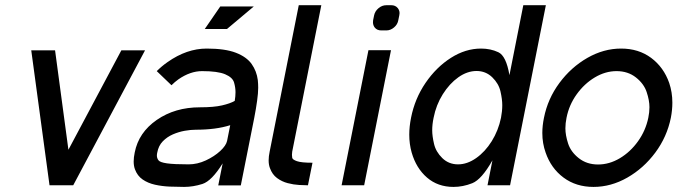

<svg xmlns="http://www.w3.org/2000/svg" viewBox="-20 -718 2625 744"><path d="M450.2 -522.9H542L263.7 0H171.9L101.1 -522.9H193.4L245.1 -137.7Z M710.9 -81.1Q744.6 -81.1 777.6 -96.4Q810.5 -111.8 833.3 -132.8Q856 -153.8 859.9 -171.9L872.1 -232.9Q816.9 -215.3 737.8 -215.3Q719.2 -215.3 695.8 -211.2Q672.4 -207 649.9 -197.3Q627.4 -187.5 610.8 -170.4Q594.2 -153.3 589.4 -127Q587.9 -120.6 587.9 -115.2Q587.9 -105.5 593.8 -97.2Q599.6 -88.9 627 -85Q654.3 -81.1 710.9 -81.1ZM913.1 0.5H825.7L842.8 -85Q800.3 -16.6 764.2 -5.1Q728 6.3 693.4 6.3Q667.5 6.3 637.9 5.1Q608.4 3.9 580.8 -2.2Q553.2 -8.3 532.7 -22.5Q512.2 -36.6 502.9 -62Q498 -75.2 498 -92.3Q498 -107.9 502 -127Q517.1 -204.6 587.6 -253.4Q658.2 -302.2 754.9 -302.2Q808.6 -302.2 840.3 -309.6Q872.1 -316.9 889.6 -327.1Q892.6 -345.2 892.6 -360.8Q892.6 -378.4 887 -398.2Q881.3 -418 852.5 -430.2Q823.7 -442.4 763.2 -442.4Q717.3 -442.4 671.4 -410.6Q657.2 -400.4 644.5 -387.7L587.4 -442.4Q606.9 -461.9 629.4 -477.5Q703.6 -529.8 780.8 -529.8Q852.1 -529.8 893.8 -513.7Q935.5 -497.6 955.1 -470Q974.6 -442.4 979 -407.7Q980.5 -393.1 980.5 -377.9Q980.5 -357.4 976.3 -327.4Q972.2 -297.4 965.3 -261.7ZM773.4 -605.5 833.5 -692.9H963.4L859.4 -605.5Z M1112.3 -130.4Q1111.3 -124 1111.3 -118.2Q1111.3 -113.8 1112.3 -106.7Q1113.3 -99.6 1130.4 -93.5Q1147.5 -87.4 1190.9 -87.4L1173.3 0Q1160.6 0 1139.2 -1.2Q1117.7 -2.4 1095 -8.3Q1072.3 -14.2 1053.5 -28.1Q1034.7 -42 1025.9 -66.9Q1021 -79.6 1021 -96.7Q1021 -111.8 1024.9 -130.4L1137.7 -697.8H1225.1Z M1303.7 0 1407.7 -523.4H1495.1L1391.1 0ZM1496.6 -697.8Q1512.2 -697.8 1521.5 -686.5Q1528.3 -677.7 1528.3 -667Q1528.3 -663.1 1527.3 -658.7L1523.4 -639.6Q1520.5 -623 1506.8 -611.6Q1493.2 -600.1 1477.1 -600.1H1457.5Q1440.9 -600.1 1432.1 -611.3Q1425.3 -620.1 1425.3 -631.8Q1425.3 -635.7 1425.8 -639.6L1429.7 -658.7Q1433.1 -674.8 1446.8 -686.3Q1460.4 -697.8 1477.1 -697.8Z M1754.9 -81.1Q1790.5 -81.1 1825.2 -105.5Q1859.9 -129.9 1885.5 -170.9Q1911.1 -211.9 1921.4 -261.7Q1926.3 -287.1 1926.3 -310.5Q1926.3 -333 1919.4 -363.5Q1912.6 -394 1887.5 -418.5Q1862.3 -442.9 1826.7 -442.9Q1790.5 -442.9 1756.1 -418.5Q1721.7 -394 1695.8 -352.8Q1669.9 -311.5 1660.2 -261.7Q1654.8 -236.3 1654.8 -212.9Q1654.8 -190.9 1661.9 -160.4Q1668.9 -129.9 1693.8 -105.5Q1718.8 -81.1 1754.9 -81.1ZM1844.2 -529.8Q1880.9 -529.8 1911.1 -515.6Q1941.4 -501.5 1954.1 -426.8L2007.8 -697.8H2095.2L1956.5 0H1869.1L1888.2 -96.7Q1846.2 -22.5 1810.1 -8.1Q1773.9 6.3 1737.3 6.3Q1676.8 6.3 1634.8 -29.8Q1592.8 -65.9 1575.2 -127Q1565.9 -159.7 1565.9 -196.3Q1565.9 -227.5 1572.8 -261.7Q1587.4 -335.9 1628.9 -396.7Q1670.4 -457.5 1727.1 -493.7Q1783.7 -529.8 1844.2 -529.8Z M2369.1 -442.4Q2325.7 -442.4 2284.9 -418Q2244.1 -393.6 2214.6 -352.5Q2185.1 -311.5 2175.3 -261.7Q2170.9 -240.2 2170.9 -220.7Q2170.9 -194.3 2181.4 -161.9Q2191.9 -129.4 2222.9 -105Q2253.9 -80.6 2297.4 -80.6Q2341.3 -80.6 2382.1 -105Q2422.9 -129.4 2452.4 -170.7Q2481.9 -211.9 2492.2 -261.7Q2496.6 -282.7 2496.6 -302.7Q2496.6 -329.1 2485.8 -361.3Q2475.1 -393.6 2444.1 -418Q2413.1 -442.4 2369.1 -442.4ZM2279.8 6.3Q2212.4 6.3 2163.8 -29.8Q2115.2 -65.9 2094.2 -127Q2081.5 -162.6 2081.5 -202.6Q2081.5 -231 2087.9 -261.7Q2102.5 -335.4 2147.7 -396.5Q2192.9 -457.5 2256.1 -493.7Q2319.3 -529.8 2386.7 -529.8Q2454.6 -529.8 2503.2 -493.7Q2551.8 -457.5 2573.2 -396.5Q2585.4 -360.4 2585.4 -320.3Q2585.4 -292 2579.6 -261.7Q2564.5 -187.5 2519.3 -126.7Q2474.1 -65.9 2410.9 -29.8Q2347.7 6.3 2279.8 6.3Z"/></svg>

Font: Qaz
Style: Italic
Weight: 400
Italic angle: -11.25°
Designer: GGBotNet
Foundry: f0n7
Version: 0.70